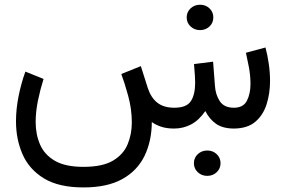

<svg xmlns="http://www.w3.org/2000/svg" viewBox="-20 -549 1222 820"><path d="M808.1 147.9Q808.1 125 824.7 109.4Q841.3 93.8 865.2 93.8Q889.2 93.8 905.5 109.4Q921.9 125 921.9 147.9Q921.9 170.9 905.5 186.5Q889.2 202.1 865.2 202.1Q841.3 202.1 824.7 186.5Q808.1 170.9 808.1 147.9ZM777.3 -474.6Q777.3 -497.6 793.9 -513.2Q810.5 -528.8 834.5 -528.8Q858.4 -528.8 874.8 -513.2Q891.1 -497.6 891.1 -474.6Q891.1 -451.7 874.8 -436Q858.4 -420.4 834.5 -420.4Q810.5 -420.4 793.9 -436Q777.3 -451.7 777.3 -474.6ZM723.6 0Q690.9 0 667.5 -8.1Q644 -16.1 628.4 -27.8Q627.9 53.7 597.2 116.9Q566.4 180.2 502.2 215.8Q438 251.5 336.4 251.5Q231 251.5 167.7 212.9Q104.5 174.3 76.4 110.1Q48.3 45.9 48.3 -30.8Q48.3 -82.5 59.1 -137Q69.8 -191.4 88.4 -243.2L166 -211.9Q151.9 -167 142.1 -119.6Q132.3 -72.3 132.3 -27.8Q132.3 24.9 151.1 68.4Q169.9 111.8 214.4 137.7Q258.8 163.6 336.4 163.6Q418 163.6 462.6 137Q507.3 110.4 525.1 67.1Q543 23.9 543 -25.4Q543 -83.5 527.3 -140.1Q511.7 -196.8 498 -232.9L581.5 -266.6L610.8 -174.3Q624.5 -131.8 651.9 -110.4Q679.2 -88.9 724.6 -88.9Q776.4 -88.9 794.9 -116.7Q813.5 -144.5 813.5 -196.8Q813.5 -209.5 812.3 -227.1Q811 -244.6 808.6 -275.4L890.1 -285.6L897.9 -183.6Q900.4 -144 918.9 -116.5Q937.5 -88.9 979 -88.9Q1019.5 -88.9 1034.7 -119.1Q1049.8 -149.4 1049.8 -189.9Q1049.8 -226.6 1042.7 -263.7Q1035.6 -300.8 1030.3 -323.7L1113.8 -346.2Q1122.6 -313.5 1127.9 -276.6Q1133.3 -239.7 1133.3 -203.1Q1133.3 -150.4 1118.7 -104Q1104 -57.6 1070.6 -29.1Q1037.1 -0.5 979.5 0Q932.6 0 903.8 -19.5Q875 -39.1 856.9 -74.7Q829.6 -35.2 796.1 -17.6Q762.7 0 723.6 0Z"/></svg>

Font: Vazirmatn RD UI
Style: Regular
Weight: 400
Designer: Saber Rastikerdar
Foundry: Saber Rastikerdar
Version: Version 33.003